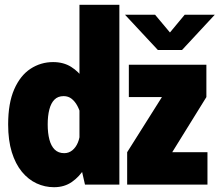

<svg xmlns="http://www.w3.org/2000/svg" viewBox="-20 -770 916 801"><path d="M205.5 11Q167 11 132.5 -5Q98 -21 71.2 -53.5Q44.5 -86 29.2 -135.2Q14 -184.5 14 -251Q14 -339.5 39.2 -397.2Q64.5 -455 107.2 -483Q150 -511 201.5 -511Q245 -511 276.8 -491Q308.5 -471 329 -440Q349.5 -409 359.2 -375.5Q369 -342 369 -315L317 -291Q312 -311 302.5 -328.8Q293 -346.5 279 -357.8Q265 -369 245.5 -369Q221.5 -369 207 -354.2Q192.5 -339.5 185.8 -313Q179 -286.5 179 -251Q179 -215 186 -188Q193 -161 208.2 -146Q223.5 -131 248 -131Q267 -131 281.8 -143Q296.5 -155 305 -175.5Q313.5 -196 314 -221L371.5 -198Q371.5 -171 361.8 -135.5Q352 -100 331.8 -66.5Q311.5 -33 280 -11Q248.5 11 205.5 11ZM478 -750V0H334.5L311.5 -101V-750ZM510.5 0V-135L655.5 -365H517.5V-500H841V-365L698.5 -135H845.5V0ZM501.5 -708.5H627L689 -634.5L750.5 -708.5H876L739.5 -561.5H638.5Z"/></svg>

Font: Trispace Thin ExtraBold
Style: Regular
Weight: 800
Version: Version 1.210